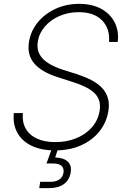

<svg xmlns="http://www.w3.org/2000/svg" viewBox="-20 -758 653 982"><path d="M261.2 11.2Q190.4 11.2 141.1 -12.7Q91.8 -36.6 68.4 -79.8Q44.9 -123 50.8 -179.7H96.7Q92.8 -133.3 111.6 -100.1Q130.4 -66.9 169.2 -49.1Q208 -31.2 262.7 -31.2Q321.8 -31.2 370.1 -51Q418.5 -70.8 450 -106.7Q481.4 -142.6 489.3 -189.9Q495.6 -227.5 483.2 -254.2Q470.7 -280.8 439 -300.8Q407.2 -320.8 355.5 -337.4L275.4 -363.3Q193.4 -389.2 155.3 -433.3Q117.2 -477.5 128.4 -544.9Q137.7 -601.1 174.1 -644.8Q210.4 -688.5 265.1 -713.4Q319.8 -738.3 385.3 -738.3Q450.7 -738.3 497.1 -713.1Q543.5 -688 566.2 -644Q588.9 -600.1 582 -543.5H537.6Q543 -611.8 502 -653.8Q460.9 -695.8 382.3 -695.8Q329.6 -695.8 284.9 -676.5Q240.2 -657.2 210.4 -623.3Q180.7 -589.4 173.3 -545.9Q167.5 -509.3 181.4 -482.2Q195.3 -455.1 225.6 -435.8Q255.9 -416.5 298.3 -402.3L374.5 -378.4Q414.6 -365.2 446.8 -348.6Q479 -332 500.7 -309.6Q522.5 -287.1 531.5 -257.3Q540.5 -227.5 534.2 -189Q524.4 -130.9 488.3 -85.7Q452.1 -40.5 394.3 -14.6Q336.4 11.2 261.2 11.2ZM180.7 204.1 185.5 171.9H236.8Q266.6 171.9 283.7 159.9Q300.8 147.9 304.7 125.5Q308.1 103 295.2 90.6Q282.2 78.1 250 78.1H217.8L251 -14.2H277.8V0L262.2 47.4Q306.2 48.8 326.9 68.8Q347.7 88.9 341.3 125Q335.4 162.6 306.9 183.3Q278.3 204.1 231.9 204.1Z"/></svg>

Font: Inter 17pt ExtraLight
Style: Italic
Weight: 250
Italic angle: -9.3988°
Version: Version 4.001;git-66647c0bb